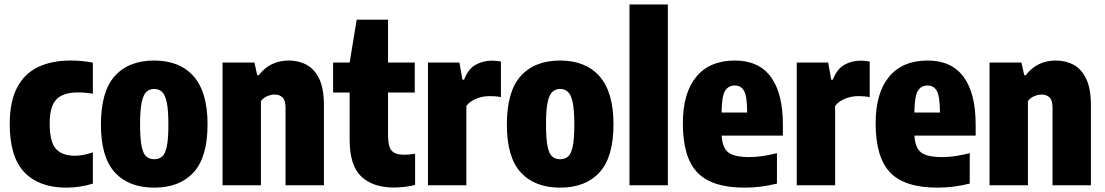

<svg xmlns="http://www.w3.org/2000/svg" viewBox="-20 -828 4936 858"><path d="M276.5 10.5Q155 10.5 89.2 -57.8Q23.5 -126 23.5 -273.5Q23.5 -375 56.8 -437.5Q90 -500 151 -528.8Q212 -557.5 295 -557.5Q348 -557.5 395 -548V-409Q361 -415 328 -415Q262 -415 232 -383.8Q202 -352.5 202 -276.5Q202 -193.5 230 -162.8Q258 -132 315 -132Q349.5 -132 395 -147V-7.5Q367 1.5 336 6Q305 10.5 276.5 10.5Z M669 10.5Q555.5 10.5 493.2 -57.5Q431 -125.5 431 -271Q431 -419.5 493.2 -488.5Q555.5 -557.5 669 -557.5Q783 -557.5 845.2 -487Q907.5 -416.5 907.5 -272.5Q907.5 -126 845.2 -57.8Q783 10.5 669 10.5ZM669 -116.5Q690 -116.5 704 -128Q718 -139.5 725.2 -172.8Q732.5 -206 732.5 -270.5Q732.5 -337 725 -371.5Q717.5 -406 703.2 -418.2Q689 -430.5 669 -430.5Q649 -430.5 635 -418.2Q621 -406 613.5 -372.2Q606 -338.5 606 -273Q606 -207 613 -173.5Q620 -140 634.2 -128.2Q648.5 -116.5 669 -116.5Z M974.5 0V-548.5H1117L1129.5 -492H1136.5Q1186.5 -557.5 1271 -557.5Q1315 -557.5 1350.5 -538.2Q1386 -519 1406.8 -475.2Q1427.5 -431.5 1427.5 -358.5V0H1256V-345.5Q1256 -380 1242.5 -392.8Q1229 -405.5 1207.5 -405.5Q1190.5 -405.5 1173.5 -398Q1156.5 -390.5 1146 -376V0Z M1740.5 10Q1646 10 1594.2 -39.5Q1542.5 -89 1542.5 -203V-414.5H1468.5V-548.5H1542.5L1574 -740H1714V-548.5H1833.5V-414.5H1714V-222.5Q1714 -173.5 1730 -155Q1746 -136.5 1786.5 -136.5Q1797.5 -136.5 1809 -137.5Q1820.5 -138.5 1835 -141V-1.5Q1815.5 3.5 1790.2 6.8Q1765 10 1740.5 10Z M1892.5 0V-548.5H2033L2046.5 -472H2054Q2071.5 -519 2104.5 -538Q2137.5 -557 2179.5 -557Q2190 -557 2200.5 -555.8Q2211 -554.5 2218.5 -553V-394Q2206.5 -396.5 2193 -397.5Q2179.5 -398.5 2168 -398.5Q2136 -398.5 2107.2 -386.5Q2078.5 -374.5 2064 -354.5V0Z M2483 10.5Q2369.5 10.5 2307.2 -57.5Q2245 -125.5 2245 -271Q2245 -419.5 2307.2 -488.5Q2369.5 -557.5 2483 -557.5Q2597 -557.5 2659.2 -487Q2721.5 -416.5 2721.5 -272.5Q2721.5 -126 2659.2 -57.8Q2597 10.5 2483 10.5ZM2483 -116.5Q2504 -116.5 2518 -128Q2532 -139.5 2539.2 -172.8Q2546.5 -206 2546.5 -270.5Q2546.5 -337 2539 -371.5Q2531.5 -406 2517.2 -418.2Q2503 -430.5 2483 -430.5Q2463 -430.5 2449 -418.2Q2435 -406 2427.5 -372.2Q2420 -338.5 2420 -273Q2420 -207 2427 -173.5Q2434 -140 2448.2 -128.2Q2462.5 -116.5 2483 -116.5Z M2793 0V-808H2964.5V0Z M3307 10.5Q3161.5 10.5 3096.5 -57Q3031.5 -124.5 3031.5 -277Q3031.5 -412.5 3091.5 -485Q3151.5 -557.5 3264 -557.5Q3370.5 -557.5 3424.5 -484.5Q3478.5 -411.5 3478.5 -271.5V-222H3205Q3208 -167.5 3234.8 -146.8Q3261.5 -126 3329 -126Q3358.5 -126 3389.2 -130.8Q3420 -135.5 3452 -143.5V-7.5Q3412.5 2 3378.2 6.2Q3344 10.5 3307 10.5ZM3263.5 -446Q3235 -446 3220.2 -422.2Q3205.5 -398.5 3204.5 -325H3319Q3318.5 -398.5 3304.8 -422.2Q3291 -446 3263.5 -446Z M3540.5 0V-548.5H3681L3694.5 -472H3702Q3719.5 -519 3752.5 -538Q3785.5 -557 3827.5 -557Q3838 -557 3848.5 -555.8Q3859 -554.5 3866.5 -553V-394Q3854.5 -396.5 3841 -397.5Q3827.5 -398.5 3816 -398.5Q3784 -398.5 3755.2 -386.5Q3726.5 -374.5 3712 -354.5V0Z M4168.5 10.5Q4023 10.5 3958 -57Q3893 -124.5 3893 -277Q3893 -412.5 3953 -485Q4013 -557.5 4125.5 -557.5Q4232 -557.5 4286 -484.5Q4340 -411.5 4340 -271.5V-222H4066.5Q4069.5 -167.5 4096.2 -146.8Q4123 -126 4190.5 -126Q4220 -126 4250.8 -130.8Q4281.5 -135.5 4313.5 -143.5V-7.5Q4274 2 4239.8 6.2Q4205.5 10.5 4168.5 10.5ZM4125 -446Q4096.5 -446 4081.8 -422.2Q4067 -398.5 4066 -325H4180.5Q4180 -398.5 4166.2 -422.2Q4152.5 -446 4125 -446Z M4402 0V-548.5H4544.5L4557 -492H4564Q4614 -557.5 4698.5 -557.5Q4742.5 -557.5 4778 -538.2Q4813.5 -519 4834.2 -475.2Q4855 -431.5 4855 -358.5V0H4683.5V-345.5Q4683.5 -380 4670 -392.8Q4656.5 -405.5 4635 -405.5Q4618 -405.5 4601 -398Q4584 -390.5 4573.5 -376V0Z"/></svg>

Font: Encode Sans Condensed Condensed ExtraBold
Style: Regular
Weight: 800
Width: 3
Designer: Multiple Designers
Foundry: Impallari Type
Version: Version 3.000; ttfautohint (v1.8.3) -l 8 -r 50 -G 200 -x 14 